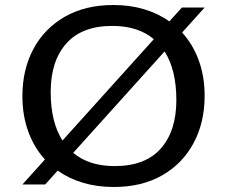

<svg xmlns="http://www.w3.org/2000/svg" viewBox="-20 -737 907 767"><path d="M432.5 -717Q499.5 -717 556 -700Q612.5 -683 656.5 -651.5L706.5 -707H797.5L707.5 -607Q751 -559.5 774.2 -495.2Q797.5 -431 797.5 -354.5Q797.5 -247.5 753.2 -165.2Q709 -83 627.8 -36.5Q546.5 10 434.5 10Q367.5 10 311 -7Q254.5 -24 210.5 -55.5L160.5 0H69.5L159.5 -100Q116 -147.5 92.8 -211.8Q69.5 -276 69.5 -352.5Q69.5 -460 113.8 -542Q158 -624 239.5 -670.5Q321 -717 432.5 -717ZM182.5 -369.5Q182.5 -249.5 229.5 -175.5L594.5 -580.5Q531.5 -633.5 429 -633.5Q307 -633.5 244.8 -563.2Q182.5 -493 182.5 -369.5ZM438 -73.5Q560.5 -73.5 622.5 -143.8Q684.5 -214 684.5 -337.5Q684.5 -457.5 637.5 -531.5L272.5 -126.5Q335.5 -73.5 438 -73.5Z"/></svg>

Font: Newsreader Caption
Style: Regular
Weight: 400
Designer: Hugues Gentile
Foundry: Production Type
Version: Version 1.001